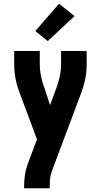

<svg xmlns="http://www.w3.org/2000/svg" viewBox="-20 -793 540 1028"><path d="M246 215H109V208Q109 177 113 147Q117 117 127 89L178 -47L88 -288Q73 -326 64.5 -366Q56 -406 56 -447V-520H193V-447Q193 -420 198 -393.5Q203 -367 211 -341Q212 -339 212.5 -337Q213 -335 214 -333V-332Q215 -331 215.5 -329Q216 -327 217 -325L248 -230L284 -328Q285 -330 285.5 -332Q286 -334 287 -336V-337Q296 -364 301.5 -391.5Q307 -419 307 -447V-520H444V-447Q444 -406 435.5 -366Q427 -326 412 -288L266 101L256 129Q249 148 247.5 168Q246 188 246 208ZM236 -573 169 -627 296 -773 379 -707Z"/></svg>

Font: Iosevka Term Curly Heavy
Style: Regular
Weight: 900
Designer: Belleve Invis
Foundry: Belleve Invis
Version: Version 32.3.0